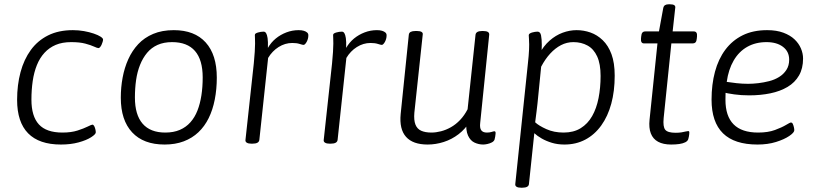

<svg xmlns="http://www.w3.org/2000/svg" viewBox="-20 -670 3827 898"><path d="M265 6Q163 6 111.5 -46.5Q60 -99 60 -203Q60 -273 76 -332.5Q92 -392 124 -436Q156 -480 205 -504.5Q254 -529 321 -529Q348 -529 373 -524.5Q398 -520 418.5 -513Q439 -506 450.5 -498.5Q462 -491 462 -485Q462 -481 460 -474Q458 -467 455 -460.5Q452 -454 448 -449.5Q444 -445 441 -445Q435 -445 420 -452Q405 -459 379 -466Q353 -473 313 -473Q271 -473 240.5 -460Q210 -447 188 -423Q166 -399 152.5 -365.5Q139 -332 133 -291Q127 -250 127 -204Q127 -126 162 -88Q197 -50 272 -50Q313 -50 342.5 -59.5Q372 -69 390 -78Q408 -87 412 -87Q417 -87 420.5 -80.5Q424 -74 426 -65.5Q428 -57 428 -51Q428 -42 406 -28Q384 -14 347.5 -4Q311 6 265 6Z M750 6Q651 6 598 -51Q545 -108 545 -213Q545 -261 553.5 -307Q562 -353 580 -393Q598 -433 626.5 -463.5Q655 -494 696.5 -511.5Q738 -529 793 -529Q890 -529 942 -471.5Q994 -414 994 -307Q994 -253 984.5 -204.5Q975 -156 956 -117.5Q937 -79 908 -51.5Q879 -24 839.5 -9Q800 6 750 6ZM753 -50Q792 -50 821 -62.5Q850 -75 870.5 -98Q891 -121 903.5 -153Q916 -185 922 -224Q928 -263 928 -308Q928 -390 892 -431.5Q856 -473 785 -473Q746 -473 717 -460Q688 -447 668 -423Q648 -399 635 -366.5Q622 -334 616.5 -295.5Q611 -257 611 -214Q611 -133 647 -91.5Q683 -50 753 -50Z M1156 2Q1142 2 1134.5 -2.5Q1127 -7 1128 -15L1167 -373Q1170 -404 1171.5 -427.5Q1173 -451 1173 -466Q1173 -483 1172.5 -491.5Q1172 -500 1172 -506Q1172 -511 1176 -513.5Q1180 -516 1186.5 -518Q1193 -520 1200 -521Q1207 -522 1213 -522Q1220 -522 1224.5 -515Q1229 -508 1231.5 -492Q1234 -476 1233 -446Q1248 -472 1270 -490Q1292 -508 1319.5 -518.5Q1347 -529 1377 -529Q1391 -529 1401 -526Q1411 -523 1417 -517.5Q1423 -512 1422 -502Q1422 -496 1420 -488.5Q1418 -481 1414.5 -474.5Q1411 -468 1407 -464Q1403 -460 1400 -460Q1395 -460 1381.5 -464.5Q1368 -469 1347 -469Q1313 -469 1283 -450Q1253 -431 1234 -399L1193 -16Q1192 -7 1184 -2.5Q1176 2 1160 2Z M1522 2Q1508 2 1500.5 -2.5Q1493 -7 1494 -15L1533 -373Q1536 -404 1537.5 -427.5Q1539 -451 1539 -466Q1539 -483 1538.5 -491.5Q1538 -500 1538 -506Q1538 -511 1542 -513.5Q1546 -516 1552.5 -518Q1559 -520 1566 -521Q1573 -522 1579 -522Q1586 -522 1590.5 -515Q1595 -508 1597.5 -492Q1600 -476 1599 -446Q1614 -472 1636 -490Q1658 -508 1685.5 -518.5Q1713 -529 1743 -529Q1757 -529 1767 -526Q1777 -523 1783 -517.5Q1789 -512 1788 -502Q1788 -496 1786 -488.5Q1784 -481 1780.5 -474.5Q1777 -468 1773 -464Q1769 -460 1766 -460Q1761 -460 1747.5 -464.5Q1734 -469 1713 -469Q1679 -469 1649 -450Q1619 -431 1600 -399L1559 -16Q1558 -7 1550 -2.5Q1542 2 1526 2Z M1980 6Q1911 6 1879 -30Q1847 -66 1854 -137L1892 -507Q1893 -517 1901 -521Q1909 -525 1923 -525H1930Q1945 -525 1952 -520.5Q1959 -516 1957 -507L1918 -143Q1915 -108 1923 -87.5Q1931 -67 1950 -58.5Q1969 -50 1998 -50Q2019 -50 2042.5 -56Q2066 -62 2089 -75Q2112 -88 2132 -109Q2152 -130 2167 -159L2204 -507Q2206 -525 2235 -525H2239Q2255 -525 2262 -520.5Q2269 -516 2268 -507L2226 -96Q2223 -71 2231 -60.5Q2239 -50 2257 -50Q2271 -50 2279.5 -53Q2288 -56 2293 -56Q2295 -56 2296.5 -54Q2298 -52 2298 -48Q2298 -47 2297.5 -42Q2297 -37 2296 -30.5Q2295 -24 2293 -17Q2290 -9 2280.5 -4Q2271 1 2259.5 3.5Q2248 6 2240 6Q2219 6 2199.5 -3Q2180 -12 2169 -36Q2158 -60 2161 -104L2180 -105Q2157 -67 2125 -42.5Q2093 -18 2055.5 -6Q2018 6 1980 6Z M2418 208Q2403 208 2396 203.5Q2389 199 2390 191L2449 -373Q2451 -391 2452.5 -408Q2454 -425 2454.5 -438.5Q2455 -452 2455 -462Q2455 -479 2454 -489.5Q2453 -500 2453 -505Q2453 -510 2457.5 -513Q2462 -516 2468.5 -518Q2475 -520 2482 -521Q2489 -522 2494 -522Q2507 -522 2510.5 -504.5Q2514 -487 2514 -460Q2514 -440 2512 -421Q2510 -402 2505 -385L2500 -414Q2522 -455 2550.5 -480Q2579 -505 2611.5 -517Q2644 -529 2677 -529Q2710 -529 2741.5 -518Q2773 -507 2799 -482Q2825 -457 2840 -416.5Q2855 -376 2855 -316Q2855 -244 2839 -185Q2823 -126 2792 -83Q2761 -40 2717.5 -17Q2674 6 2620 6Q2588 6 2561.5 -2Q2535 -10 2514 -22Q2493 -34 2479 -47L2454 190Q2453 208 2422 208ZM2616 -50Q2663 -50 2696 -70.5Q2729 -91 2749.5 -127Q2770 -163 2779.5 -211.5Q2789 -260 2789 -315Q2789 -371 2773 -406Q2757 -441 2728 -457Q2699 -473 2662 -473Q2631 -473 2604 -459Q2577 -445 2553.5 -419.5Q2530 -394 2511 -358L2494 -187Q2492 -170 2489.5 -148.5Q2487 -127 2483 -98Q2500 -82 2535.5 -66Q2571 -50 2616 -50Z M3119 6Q3082 6 3058 -7Q3034 -20 3024 -46Q3014 -72 3018 -110L3055 -467H2992Q2976 -467 2978 -490L2979 -500Q2980 -512 2984.5 -517.5Q2989 -523 2998 -523H3062L3082 -632Q3084 -642 3090.5 -646Q3097 -650 3108 -650H3113Q3128 -650 3134 -645.5Q3140 -641 3138 -632L3126 -523H3225Q3242 -523 3240 -500L3239 -490Q3238 -478 3233.5 -472.5Q3229 -467 3219 -467H3120L3084 -118Q3080 -77 3091.5 -63Q3103 -49 3140 -49Q3156 -49 3167.5 -51Q3179 -53 3187 -55Q3195 -57 3199 -57Q3201 -57 3202.5 -55.5Q3204 -54 3204 -50Q3204 -47 3203.5 -42Q3203 -37 3202 -31.5Q3201 -26 3199 -19Q3196 -10 3185 -4.5Q3174 1 3157.5 3.5Q3141 6 3119 6Z M3523 6Q3415 6 3361.5 -46.5Q3308 -99 3308 -204Q3308 -275 3324 -334.5Q3340 -394 3372.5 -437.5Q3405 -481 3453.5 -505Q3502 -529 3568 -529Q3612 -529 3644 -517Q3676 -505 3696 -486Q3716 -467 3726 -443.5Q3736 -420 3736 -396Q3736 -350 3717 -317Q3698 -284 3663.5 -263.5Q3629 -243 3583 -233.5Q3537 -224 3484 -224Q3447 -224 3414.5 -228.5Q3382 -233 3359 -239L3376 -261Q3374 -248 3373.5 -234Q3373 -220 3373 -203Q3373 -127 3411 -88.5Q3449 -50 3526 -50Q3572 -50 3604.5 -62Q3637 -74 3656 -85.5Q3675 -97 3679 -97Q3685 -97 3688 -90.5Q3691 -84 3693 -75.5Q3695 -67 3695 -61Q3695 -50 3671.5 -34Q3648 -18 3609.5 -6Q3571 6 3523 6ZM3479 -278Q3501 -278 3526.5 -281Q3552 -284 3577.5 -290.5Q3603 -297 3624 -310Q3645 -323 3658 -343Q3671 -363 3671 -391Q3671 -429 3642 -451Q3613 -473 3565 -473Q3514 -473 3475 -451Q3436 -429 3411.5 -387Q3387 -345 3379 -287Q3398 -284 3425 -281Q3452 -278 3479 -278Z"/></svg>

Font: Asap Light
Style: Italic
Weight: 300
Italic angle: -6°
Designer: Pablo Cosgaya
Foundry: Omnibus-Type
Version: Version 3.001